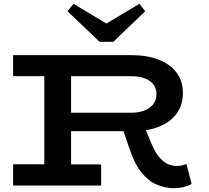

<svg xmlns="http://www.w3.org/2000/svg" viewBox="-20 -976 1100 1010"><path d="M306 -286V-383H671Q709 -383 738.5 -394Q768 -405 785.5 -427Q803 -449 803 -482Q803 -512 786 -533Q769 -554 739.5 -564.5Q710 -575 671 -575H49V-686H669Q753 -686 814 -662.5Q875 -639 908.5 -594.5Q942 -550 942 -487Q942 -424 909.5 -379Q877 -334 817.5 -310Q758 -286 677 -286ZM49 0V-112L512 -111V0ZM213 -61V-622H354V-61ZM893 14Q848 13 805.5 -4.5Q763 -22 726.5 -65.5Q690 -109 663 -188L626 -297L739 -311L776 -222Q798 -170 821 -145Q844 -120 866.5 -111.5Q889 -103 907 -103Q926 -103 938 -106Q950 -109 961 -113L988 -8Q970 2 945.5 8Q921 14 893 14ZM713 -956 744 -917 576 -756H504L335 -917L367 -956L540 -852Z"/></svg>

Font: BioRhyme SemiExpanded
Style: Bold
Weight: 700
Width: 6
Designer: Aoife Mooney
Foundry: Aoife Mooney Type
Version: Version 1.600;gftools[0.9.33]